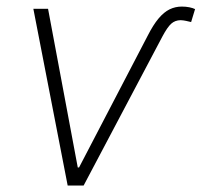

<svg xmlns="http://www.w3.org/2000/svg" viewBox="-20 -573 623 593"><path d="M83 -545.9H128.4L220.2 -55.7H224.1L436 -462.4Q453.1 -496.1 469.7 -515.9Q486.3 -535.6 503.9 -544.2Q521.5 -552.7 541.5 -552.7Q554.2 -552.7 564.9 -550.5Q575.7 -548.3 582.5 -544.9L570.3 -504.9Q562.5 -506.8 554.7 -508.5Q546.9 -510.3 537.6 -510.7Q520.5 -510.3 508.8 -499.8Q497.1 -489.3 481.9 -460.9L238.3 0H189Z"/></svg>

Font: Inter Tight ExtraLight
Style: Italic
Weight: 250
Italic angle: -9.39999°
Designer: Rasmus Andersson
Foundry: rsms
Version: Version 3.004